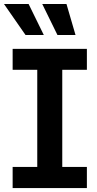

<svg xmlns="http://www.w3.org/2000/svg" viewBox="-31 -955 495 975"><path d="M33.2 -707H410.2V-600.6H285.2V-107.4H410.2V0H33.2V-107.4H158.2V-600.6H33.2ZM-10.7 -934.6H114.3L191.4 -777.3H98.6ZM183.6 -934.6H306.6L352.5 -777.3H260.7Z"/></svg>

Font: Pretendard GOV SemiBold
Style: Regular
Weight: 600
Designer: Base glyphs from Inter by Rasmus Andersson; Hangeul glyphs from Noto Sans CJK(Source Han Sans) by Jang Soo-young and Kan
Foundry: Kil Hyung-jin
Version: Version 1.309